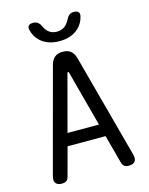

<svg xmlns="http://www.w3.org/2000/svg" viewBox="-139 -1036 877 1132"><g transform="rotate(-15 300.0 -470.0)"><path d="M204 -270H396L305 -611Q303 -617 300 -617Q297 -617 295 -611ZM463 -19 416 -194H184L137 -19Q133 -5 123.5 2.5Q114 10 95 10Q69 10 58 -4.5Q47 -19 55 -48L225 -681Q233 -710 251 -725Q269 -740 300 -740Q331 -740 349 -725Q367 -710 375 -681L545 -48Q553 -19 542 -4.5Q531 10 505 10Q486 10 476.5 2.5Q467 -5 463 -19ZM144 -915Q140 -932 148 -941Q156 -950 175 -950Q186 -950 194 -947Q202 -944 207 -939Q217 -930 222 -918Q227 -906 235 -895Q258 -863 299 -863Q340 -863 364 -895Q372 -905 377.5 -916.5Q383 -928 391 -937Q397 -943 404.5 -946.5Q412 -950 424 -950Q443 -950 451.5 -941Q460 -932 456 -915Q447 -874 416 -845Q372 -805 300 -805Q228 -805 184 -845Q153 -874 144 -915Z"/></g></svg>

Font: Maple Mono NL
Style: Regular
Weight: 400
Monospace: yes
Designer: subframe7536
Version: Version 7.000